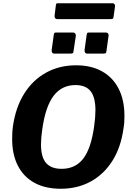

<svg xmlns="http://www.w3.org/2000/svg" viewBox="-20 -1155 814 1185"><path d="M355 10Q260 10 193 -26.5Q126 -63 90.5 -132Q55 -201 55 -297Q55 -315 56 -335.5Q57 -356 60 -377Q77 -494 130 -578Q183 -662 265 -707Q347 -752 450 -752Q543 -752 610 -714.5Q677 -677 712.5 -607Q748 -537 748 -440Q748 -422 747 -402Q746 -382 742 -361Q726 -245 673.5 -162Q621 -79 539.5 -34.5Q458 10 355 10ZM360 -113Q445 -113 493.5 -175.5Q542 -238 561 -375Q565 -404 567 -428.5Q569 -453 569 -474Q569 -555 539 -592.5Q509 -630 446 -630Q362 -630 311.5 -564.5Q261 -499 241 -358Q237 -331 235 -307.5Q233 -284 233 -264Q233 -185 264.5 -149Q296 -113 360 -113ZM448 -934 434 -840Q433 -829 428.5 -826.5Q424 -824 411 -824H318Q306 -824 302 -830.5Q298 -837 299 -847L312 -941Q314 -950 316 -952Q318 -954 325 -954H433Q440 -954 444.5 -947.5Q449 -941 448 -934ZM650 -934 637 -840Q636 -829 631.5 -826.5Q627 -824 614 -824H521Q509 -824 505 -830.5Q501 -837 502 -847L515 -941Q517 -950 519 -952Q521 -954 528 -954H636Q643 -954 647.5 -947.5Q652 -941 650 -934ZM690 -1116 681 -1052Q680 -1041 675.5 -1039Q671 -1037 658 -1037H334Q324 -1037 320 -1043.5Q316 -1050 317 -1059L325 -1124Q327 -1132 329 -1133.5Q331 -1135 337 -1135H676Q683 -1135 687 -1128.5Q691 -1122 690 -1116Z"/></svg>

Font: Libre Franklin Thin
Style: Bold Italic
Weight: 700
Italic angle: -8°
Version: Version 3.000